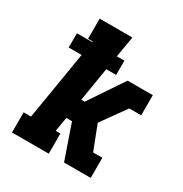

<svg xmlns="http://www.w3.org/2000/svg" viewBox="-171 -863 942 991"><g transform="rotate(30 300.0 -367.5)"><path d="M40 0V-120H84L151 -526H74V-611H165L166 -615H138V-735H333L312 -611H357V-526H298L265 -325H285L423 -530H573V-410H502L398 -265L454 -120H509V0H350L279 -205H245L231 -120H259V0Z"/></g></svg>

Font: Iosevka Curly Slab HvExObl
Style: Regular
Weight: 900
Width: 7
Italic angle: -9°
Monospace: yes
Designer: Belleve Invis
Foundry: Belleve Invis
Version: Version 11.1.0; ttfautohint (v1.8.3)